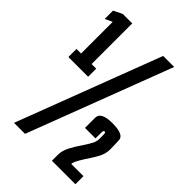

<svg xmlns="http://www.w3.org/2000/svg" viewBox="-204 -763 847 847"><g transform="rotate(45 219.5 -339.5)"><path d="M11.8 -375V-425.4H40.4V-622.9L6.2 -607V-659L47.1 -679H106.1V-425.4H134.9V-375ZM47.5 0 304 -674H372.8L116.2 0ZM283.9 0V-36.5Q283.9 -61.4 296.4 -86.6Q308.9 -111.9 330.4 -143.1Q349.4 -171.8 356.8 -186.6Q364.1 -201.4 364.1 -219.8Q364.1 -245.6 362.9 -250.8Q361.8 -255.9 357.1 -255.9Q350.2 -255.9 350.2 -243.2Q350.2 -230.5 350.2 -205.6H284.6Q284.6 -232 284.6 -269.1Q284.6 -306.2 355.6 -306.2Q427.1 -306.2 428.8 -274Q430.5 -241.8 430.5 -217.9Q430.5 -192.6 419 -168.9Q407.5 -145.2 381.5 -107.4Q365.2 -81.6 359.7 -69.3Q354.1 -57 354.1 -50.4H430.5V0Z"/></g></svg>

Font: Anybody UltraCondensed Thin
Style: Regular
Weight: 100
Width: 1
Designer: Tyler Finck
Foundry: Etcetera Type Company
Version: Version 1.110